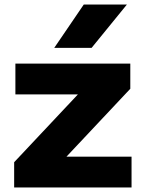

<svg xmlns="http://www.w3.org/2000/svg" viewBox="-20 -828 634 848"><path d="M273.5 -136H561V0H42.5V-111.5L324 -411H48V-547H555.5V-436ZM219.5 -616.5 350 -808H540.5L384.5 -616.5Z"/></svg>

Font: Encode Sans Expanded
Style: Bold
Weight: 700
Width: 7
Designer: Multiple Designers
Foundry: Impallari Type
Version: Version 2.000